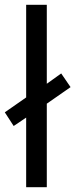

<svg xmlns="http://www.w3.org/2000/svg" viewBox="-33 -780 314 800"><path d="M76 0V-290L24 -255L-13 -312L76 -374V-760H162V-431L222 -474L261 -417L162 -348V0Z"/></svg>

Font: Noto Sans Gurmukhi UI SemiCondensed
Style: Regular
Weight: 400
Width: 4
Designer: Jelle Bosma - Monotype Design Team
Foundry: Monotype Imaging Inc.
Version: Version 2.004; ttfautohint (v1.8.4.7-5d5b)